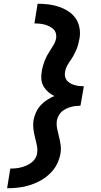

<svg xmlns="http://www.w3.org/2000/svg" viewBox="-20 -853 540 1026"><path d="M18 153 35 48Q50 48 64 46.5Q78 45 92 41.5Q106 38 120 32Q134 26 146.5 17Q159 8 167.5 -5Q176 -18 178 -32Q181 -48 179 -63Q177 -78 173.5 -92.5Q170 -107 166.5 -121Q163 -135 160.5 -149.5Q158 -164 157.5 -179.5Q157 -195 159 -210Q163 -231 172 -251.5Q181 -272 196 -289Q211 -306 230.5 -318.5Q250 -331 270 -340Q252 -349 237.5 -361.5Q223 -374 213 -391Q203 -408 201 -428.5Q199 -449 203 -470Q205 -485 209.5 -500.5Q214 -516 220 -531Q226 -546 234 -560.5Q242 -575 251.5 -589Q261 -603 269 -617.5Q277 -632 280 -648Q282 -662 278.5 -675Q275 -688 265.5 -697Q256 -706 244 -712Q232 -718 219 -721.5Q206 -725 192 -726.5Q178 -728 164 -728L181 -833Q211 -833 239.5 -829.5Q268 -826 294.5 -817Q321 -808 344.5 -793Q368 -778 383.5 -756Q399 -734 404.5 -705.5Q410 -677 405 -648Q402 -632 398 -616.5Q394 -601 387.5 -586Q381 -571 373 -556.5Q365 -542 355.5 -528.5Q346 -515 338 -500.5Q330 -486 328 -470Q325 -457 327.5 -444.5Q330 -432 337.5 -423Q345 -414 355.5 -408Q366 -402 378 -398.5Q390 -395 402.5 -393.5Q415 -392 428 -392L410 -288Q397 -288 384.5 -286.5Q372 -285 359 -281.5Q346 -278 333.5 -272Q321 -266 310.5 -257Q300 -248 293.5 -235.5Q287 -223 284 -210Q281 -187 285.5 -165Q290 -143 295.5 -121.5Q301 -100 304 -78Q307 -56 303 -32Q298 -3 283.5 25.5Q269 54 245.5 76Q222 98 194.5 113Q167 128 137.5 137Q108 146 77.5 149.5Q47 153 18 153Z"/></svg>

Font: Iosevka Curly Slab Extrabold
Style: Italic
Weight: 800
Italic angle: -9°
Monospace: yes
Designer: Belleve Invis
Foundry: Belleve Invis
Version: Version 22.1.2; ttfautohint (v1.8.4)